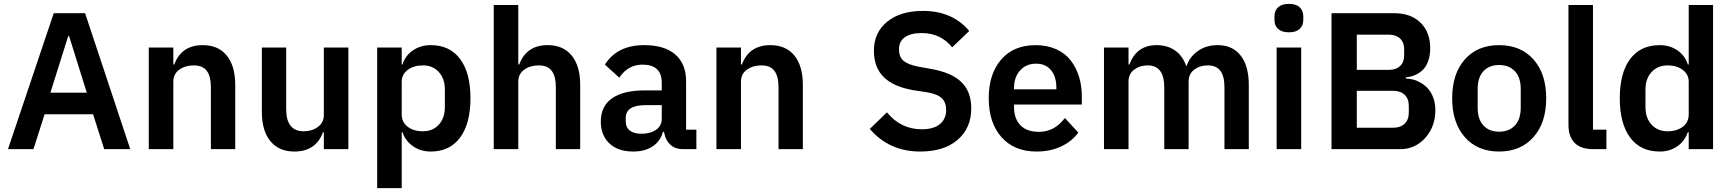

<svg xmlns="http://www.w3.org/2000/svg" viewBox="-20 -766 8892 986"><path d="M21 0 255.9 -698.2H417L648.9 0H515.1L458 -179.2H209L151.9 0ZM238.8 -290H425.8L335 -580.1H330.1Z M744.1 0V-522H870.1V-435.1H875Q912.1 -534.2 1021 -534.2Q1101.1 -534.2 1144.5 -480.7Q1188 -427.2 1188 -330.1V0H1063V-316.9Q1063 -374 1042 -402.1Q1021 -430.2 975.1 -430.2Q931.6 -430.2 900.9 -408.4Q870.1 -386.7 870.1 -346.2V0Z M1491.7 12.2Q1412.1 12.2 1368.4 -41.3Q1324.7 -94.7 1324.7 -191.9V-522H1449.7V-205.1Q1449.7 -91.8 1540 -91.8Q1581.5 -91.8 1612.3 -114Q1643.1 -136.2 1643.1 -175.8V-522H1769V0H1643.1V-86.9H1638.7Q1602.1 12.2 1491.7 12.2Z M1917 200.2V-522H2043V-435.1H2046.9Q2061 -480.5 2100.6 -507.3Q2140.1 -534.2 2191.9 -534.2Q2290 -534.2 2343 -462.9Q2396 -391.6 2396 -261.2Q2396 -131.3 2342.8 -59.6Q2289.6 12.2 2191.9 12.2Q2140.6 12.2 2101.6 -14.6Q2062.5 -41.5 2046.9 -86.9H2043V200.2ZM2151.9 -91.8Q2202.1 -91.8 2233.4 -125.7Q2264.6 -159.7 2264.6 -215.8V-306.2Q2264.6 -362.3 2233.4 -396.2Q2202.1 -430.2 2151.9 -430.2Q2104.5 -430.2 2073.7 -407Q2043 -383.8 2043 -346.2V-178.2Q2043 -138.7 2073.5 -115.2Q2104 -91.8 2151.9 -91.8Z M2515.6 0V-740.2H2641.6V-435.1H2646.5Q2683.6 -534.2 2792.5 -534.2Q2872.6 -534.2 2916 -480.7Q2959.5 -427.2 2959.5 -330.1V0H2834.5V-316.9Q2834.5 -374 2813.5 -402.1Q2792.5 -430.2 2746.6 -430.2Q2703.1 -430.2 2672.4 -408.4Q2641.6 -386.7 2641.6 -346.2V0Z M3232.4 12.2Q3153.3 12.2 3109.4 -29.5Q3065.4 -71.3 3065.4 -142.1Q3065.4 -220.7 3123.3 -261.2Q3181.2 -301.8 3289.6 -301.8H3378.4V-340.8Q3378.4 -434.1 3279.3 -434.1Q3205.1 -434.1 3160.2 -367.2L3086.4 -434.1Q3149.4 -534.2 3288.1 -534.2Q3392.6 -534.2 3448 -486.1Q3503.4 -438 3503.4 -348.1V-100.1H3556.2V0H3486.3Q3448.7 0 3424.1 -21.5Q3399.4 -43 3392.1 -79.1L3390.1 -88.9H3384.3Q3371.1 -40 3331.1 -13.9Q3291 12.2 3232.4 12.2ZM3273.4 -79.1Q3319.3 -79.1 3348.9 -99.4Q3378.4 -119.6 3378.4 -155.8V-226.1H3295.4Q3193.4 -226.1 3193.4 -160.2V-143.1Q3193.4 -111.8 3214.4 -95.5Q3235.4 -79.1 3273.4 -79.1Z M3659.2 0V-522H3785.2V-435.1H3790Q3827.1 -534.2 3936 -534.2Q4016.1 -534.2 4059.6 -480.7Q4103 -427.2 4103 -330.1V0H3978V-316.9Q3978 -374 3957 -402.1Q3936 -430.2 3890.1 -430.2Q3846.7 -430.2 3815.9 -408.4Q3785.2 -386.7 3785.2 -346.2V0Z M4705.6 12.2Q4546.4 12.2 4446.8 -104L4534.7 -189Q4606 -102.1 4713.9 -102.1Q4774.9 -102.1 4806.9 -128.7Q4838.9 -155.3 4838.9 -202.1Q4838.9 -239.3 4817.1 -261Q4795.4 -282.7 4741.7 -292L4676.8 -301.8Q4570.8 -318.8 4519.3 -369.1Q4467.8 -419.4 4467.8 -504.9Q4467.8 -598.6 4535.9 -654.3Q4604 -710 4719.7 -710Q4871.1 -710 4957.5 -606.9L4869.6 -522.9Q4811 -596.2 4712.9 -596.2Q4656.7 -596.2 4626.7 -574.7Q4596.7 -553.2 4596.7 -513.2Q4596.7 -473.6 4619.9 -453.9Q4643.1 -434.1 4695.8 -423.8L4760.7 -412.1Q4867.2 -393.6 4917.5 -344.2Q4967.8 -294.9 4967.8 -209Q4967.8 -108.4 4897.9 -48.1Q4828.1 12.2 4705.6 12.2Z M5302.7 12.2Q5188.5 12.2 5123 -61.8Q5057.6 -135.7 5057.6 -261.2Q5057.6 -386.7 5121.6 -460.4Q5185.5 -534.2 5298.3 -534.2Q5357.4 -534.2 5403.6 -513.4Q5449.7 -492.7 5478 -456.3Q5506.3 -419.9 5521 -373Q5535.6 -326.2 5535.6 -271V-229H5187.5V-215.8Q5187.5 -157.2 5220.2 -123Q5252.9 -88.9 5315.4 -88.9Q5395.5 -88.9 5448.7 -160.2L5517.6 -85Q5484.4 -39.6 5429 -13.7Q5373.5 12.2 5302.7 12.2ZM5187.5 -307.1H5404.8V-316.9Q5404.8 -372.6 5377.4 -405.8Q5350.1 -439 5300.8 -439Q5250 -439 5218.8 -404.5Q5187.5 -370.1 5187.5 -314.9Z M5649.4 0V-522H5775.4V-435.1H5780.3Q5816.4 -534.2 5920.4 -534.2Q5974.6 -534.2 6013.7 -507.3Q6052.7 -480.5 6071.3 -428.2H6074.2Q6089.4 -474.1 6131.6 -504.2Q6173.8 -534.2 6233.4 -534.2Q6309.6 -534.2 6351.3 -480.7Q6393.1 -427.2 6393.1 -330.1V0H6268.1V-316.9Q6268.1 -374.5 6247.1 -402.3Q6226.1 -430.2 6182.1 -430.2Q6141.6 -430.2 6112.8 -408.4Q6084 -386.7 6084 -346.2V0H5959V-316.9Q5959 -430.2 5874 -430.2Q5833.5 -430.2 5804.4 -408.4Q5775.4 -386.7 5775.4 -346.2V0Z M6524.9 -663.1V-682.1Q6524.9 -711.4 6543.7 -728.8Q6562.5 -746.1 6599.1 -746.1Q6635.7 -746.1 6654.3 -728.8Q6672.9 -711.4 6672.9 -682.1V-663.1Q6672.9 -634.3 6654.3 -617.2Q6635.7 -600.1 6599.1 -600.1Q6562.5 -600.1 6543.7 -617.2Q6524.9 -634.3 6524.9 -663.1ZM6536.1 0V-522H6662.1V0Z M6817.9 0V-698.2H7139.6Q7225.6 -698.2 7275.1 -649.4Q7324.7 -600.6 7324.7 -519Q7324.7 -481 7314.2 -451.9Q7303.7 -422.9 7285.6 -406Q7267.6 -389.2 7246.1 -380.1Q7224.6 -371.1 7199.7 -369.1V-362.8Q7219.2 -362.3 7239 -356.9Q7258.8 -351.6 7279.3 -339.1Q7299.8 -326.7 7315.4 -308.6Q7331.1 -290.5 7341.1 -262.5Q7351.1 -234.4 7351.1 -200.2Q7351.1 -115.7 7299.3 -57.9Q7247.6 0 7170.9 0ZM6947.8 -407.2H7112.8Q7148.9 -407.2 7169.9 -426.8Q7190.9 -446.3 7190.9 -481.9V-513.2Q7190.9 -548.3 7169.9 -568.1Q7148.9 -587.9 7112.8 -587.9H6947.8ZM6947.8 -109.9H7132.8Q7171.4 -109.9 7193.1 -130.4Q7214.8 -150.9 7214.8 -188V-222.2Q7214.8 -259.3 7193.1 -279.5Q7171.4 -299.8 7132.8 -299.8H6947.8Z M7678.2 12.2Q7567.4 12.2 7502.4 -61.8Q7437.5 -135.7 7437.5 -261.2Q7437.5 -387.2 7502.4 -460.7Q7567.4 -534.2 7678.2 -534.2Q7790 -534.2 7855.2 -460.7Q7920.4 -387.2 7920.4 -261.2Q7920.4 -135.7 7855 -61.8Q7789.6 12.2 7678.2 12.2ZM7678.2 -89.8Q7730 -89.8 7759.8 -121.8Q7789.6 -153.8 7789.6 -212.9V-309.1Q7789.6 -368.2 7759.8 -400.1Q7730 -432.1 7678.2 -432.1Q7627.4 -432.1 7597.9 -400.1Q7568.4 -368.2 7568.4 -309.1V-212.9Q7568.4 -153.8 7597.9 -121.8Q7627.4 -89.8 7678.2 -89.8Z M8161.6 0Q8098.1 0 8066.4 -32.2Q8034.7 -64.5 8034.7 -124V-740.2H8160.6V-100.1H8229.5V0Z M8503.4 12.2Q8404.8 12.2 8351.6 -59.3Q8298.3 -130.9 8298.3 -261.2Q8298.3 -392.1 8351.6 -463.1Q8404.8 -534.2 8503.4 -534.2Q8555.2 -534.2 8594.2 -507.3Q8633.3 -480.5 8647.5 -435.1H8652.3V-740.2H8777.3V0H8652.3V-86.9H8647.5Q8632.3 -41.5 8593.5 -14.6Q8554.7 12.2 8503.4 12.2ZM8543.5 -91.8Q8591.3 -91.8 8621.8 -115.2Q8652.3 -138.7 8652.3 -178.2V-346.2Q8652.3 -383.8 8621.6 -407Q8590.8 -430.2 8543.5 -430.2Q8493.2 -430.2 8461.7 -396.2Q8430.2 -362.3 8430.2 -306.2V-215.8Q8430.2 -159.7 8461.7 -125.7Q8493.2 -91.8 8543.5 -91.8Z"/></svg>

Font: Anuphan SemiBold
Style: Bold
Weight: 600
Designer: Mike Abbink, Paul van der Laan, Pieter van Rosmalen, Mint Tantisuwanna
Foundry: Bold Monday; Cadson Demak
Version: Version 3.002;hotconv 1.0.109;makeotfexe 2.5.65596